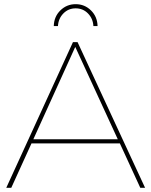

<svg xmlns="http://www.w3.org/2000/svg" viewBox="-20 -901 726 921"><path d="M258 -776H238Q239 -821 269.5 -851Q300 -881 343 -881Q386 -881 416.5 -851Q447 -821 448 -776H428Q426 -812 402 -836.5Q378 -861 343 -861Q308 -861 284 -836.5Q260 -812 258 -776ZM653 0 555 -213H131L34 0H10L330 -699H352L676 0ZM140 -233H545L341 -676Z"/></svg>

Font: Montserrat arm Thin
Style: Regular
Weight: 250
Designer: Julieta Ulanovsky
Foundry: Julieta Ulanovsky
Version: Version 6.000;PS 006.000;hotconv 1.0.88;makeotf.lib2.5.64775